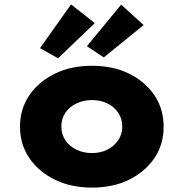

<svg xmlns="http://www.w3.org/2000/svg" viewBox="-20 -843 835 873"><path d="M398 10Q303 10 229.5 -26Q156 -62 113.5 -124Q71 -186 71 -267Q71 -348 113.5 -410Q156 -472 229.5 -508Q303 -544 398 -544Q494 -544 567 -508Q640 -472 682 -410Q724 -348 724 -267Q724 -186 682 -124Q640 -62 567 -26Q494 10 398 10ZM398 -147Q437 -147 468 -162.5Q499 -178 517.5 -205.5Q536 -233 536 -267Q536 -303 517.5 -330.5Q499 -358 468 -373Q437 -388 398 -388Q360 -388 327.5 -372.5Q295 -357 277 -330Q259 -303 259 -267Q259 -233 277 -205.5Q295 -178 327.5 -162.5Q360 -147 398 -147ZM452 -582 375 -633 531 -822 633 -729ZM244 -578 162 -624 303 -823 411 -738Z"/></svg>

Font: Lexend Exa ExtraBold
Style: Regular
Weight: 800
Designer: Bonnie Shaver-Troup, Thomas Jockin
Foundry: Lexend
Version: Version 1.007